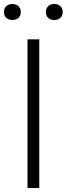

<svg xmlns="http://www.w3.org/2000/svg" viewBox="-54 -936 332 956"><path d="M83 0V-740H141.5V0ZM216.5 -836.5Q197.5 -836.5 186 -847Q174.5 -857.5 174.5 -876Q174.5 -894.5 186 -905.2Q197.5 -916 216.5 -916Q235.5 -916 246.8 -905.2Q258 -894.5 258 -876Q258 -857.5 246.8 -847Q235.5 -836.5 216.5 -836.5ZM7.5 -836.5Q-11.5 -836.5 -22.8 -847Q-34 -857.5 -34 -876Q-34 -894.5 -22.8 -905.2Q-11.5 -916 7.5 -916Q26.5 -916 38 -905.2Q49.5 -894.5 49.5 -876Q49.5 -857.5 38 -847Q26.5 -836.5 7.5 -836.5Z"/></svg>

Font: Encode Sans SemiCondensed Light
Style: Regular
Weight: 300
Width: 4
Designer: Multiple Designers
Foundry: Impallari Type
Version: Version 3.002